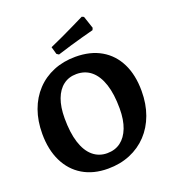

<svg xmlns="http://www.w3.org/2000/svg" viewBox="-154 -971 982 1098"><g transform="rotate(-20 337.5 -422.0)"><path d="M315.2 12Q226.9 12 162.6 -26.3Q98.3 -64.6 63.5 -135.8Q28.7 -206.9 28.7 -303.8Q28.7 -382.3 51.9 -446.5Q75.1 -510.7 118.8 -557.1Q162.4 -603.6 222.9 -628.5Q283.3 -653.5 356.8 -653.5Q447.6 -653.5 512.4 -615.9Q577.3 -578.2 611.9 -508.3Q646.6 -438.3 646.6 -340.5Q646.6 -261.5 622.9 -196.8Q599.2 -132.1 555.3 -85.5Q511.4 -38.8 450.4 -13.4Q389.4 12 315.2 12ZM340.8 -72.8Q389 -72.8 423 -98.2Q457 -123.5 475.7 -171.8Q494.4 -220.2 494.4 -289.1Q494.4 -377.3 474.7 -437.1Q454.9 -497 418.1 -527.9Q381.4 -558.8 328.7 -558.8Q282 -558.8 248.6 -533.4Q215.1 -508.1 197.2 -460.2Q179.2 -412.3 179.2 -343.4Q179.2 -255.7 198.4 -195.4Q217.6 -135.1 254.1 -104Q290.7 -72.8 340.8 -72.8ZM274 -697.6 261 -706.2 248.2 -751.4Q288.2 -768.9 327.8 -787.5Q367.3 -806.1 399.2 -821.7Q431.2 -837.2 450.5 -846.8Q469.8 -856.3 469.8 -856.3L481.9 -850.8L507 -775.7L501.6 -763Q501.6 -763 482.4 -757.9Q463.1 -752.8 430.4 -744Q397.8 -735.1 357.2 -723.2Q316.6 -711.2 274 -697.6Z"/></g></svg>

Font: Alegreya
Style: Regular
Weight: 400
Designer: Juan Pablo del Peral
Foundry: Huerta Tipografica
Version: Version 2.009